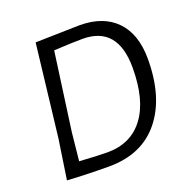

<svg xmlns="http://www.w3.org/2000/svg" viewBox="-118 -757 857 875"><g transform="rotate(-20 310.0 -319.5)"><path d="M358 -645Q473 -645 536 -580Q599 -515 599 -395Q599 -208 512 -101Q425 6 266 6Q168 6 64 0H63L92 -193L144 -640H145ZM159 -199 145 -63Q237 -57 281 -57Q395 -57 457.5 -140.5Q520 -224 520 -381Q520 -582 350 -582Q306 -582 211 -577Z"/></g></svg>

Font: Alegreya Sans
Style: Italic
Weight: 400
Italic angle: -7°
Designer: Juan Pablo del Peral
Foundry: Huerta Tipografica
Version: Version 2.007